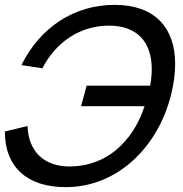

<svg xmlns="http://www.w3.org/2000/svg" viewBox="-24 -755 753 790"><path d="M246.5 15C459.5 15 624.7 -150 678.5 -360C690.7 -407.4 696.7 -451.5 696.7 -491.7C696.7 -641.1 612.6 -735 447.5 -735C283 -735 142.2 -644.5 64 -487L150.5 -474C205.4 -581.5 304.7 -648 420.1 -649.5C421.5 -649.5 422.9 -649.5 424.2 -649.5C543.6 -649.5 600.4 -578.4 600.4 -470.3C600.4 -449.1 598.2 -426.4 593.9 -402.5H332.4L309.7 -318H570.7C551.1 -259.5 523.3 -204.5 471.9 -154.5C414 -97 339.1 -71 264.8 -70C263.6 -70 262.4 -70 261.2 -70C155 -70 91.9 -135.1 89.4 -236.5L-4.1 -214C-3.8 -66 89 15 246.5 15Z"/></svg>

Font: Manrope
Style: MediumItalic
Weight: 500
Italic angle: -15°
Designer: Mikhail Sharanda
Foundry: Mikhail Sharanda
Version: Version 4.502;hotconv 1.0.109;makeotfexe 2.5.65596